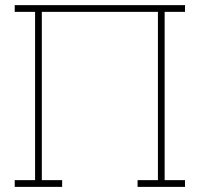

<svg xmlns="http://www.w3.org/2000/svg" viewBox="-20 -731 796 751"><path d="M37.6 0V-26.4H117.2V-684.6H37.6V-710.9H703.6V-684.6H624V-26.4H703.6V0H518.1V-26.4H597.7V-684.6H143.6V-26.4H223.1V0Z"/></svg>

Font: Roboto Slab LO Thin
Style: Regular
Weight: 250
Designer: Google
Version: Version 2.00;September 28, 2018;FontCreator 11.5.0.2427 64-b